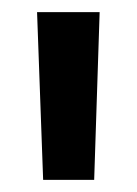

<svg xmlns="http://www.w3.org/2000/svg" viewBox="-20 -760 225 316"><path d="M144 -740 135 -464H51L41 -740Z"/></svg>

Font: Pathway Extreme 28pt Medium
Style: Regular
Weight: 500
Designer: Eduardo Rodriguez Tunni
Foundry: Eduardo Rodriguez Tunni
Version: Version 1.001;gftools[0.9.26]